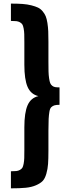

<svg xmlns="http://www.w3.org/2000/svg" viewBox="-20 -843 391 1055"><path d="M40 191.9V98.1Q58.6 98.1 69.6 96.9Q80.6 95.7 89.6 90.6Q98.6 85.4 102.8 78.9Q106.9 72.3 109.9 56.9Q112.8 41.5 113.3 25.4Q113.8 9.3 113.8 -20V-143.1Q113.8 -224.1 131.6 -264.6Q149.4 -305.2 190.9 -314.9Q149.4 -324.7 131.6 -365.5Q113.8 -406.2 113.8 -487.8V-609.9Q113.8 -639.2 113.3 -655.3Q112.8 -671.4 109.9 -686.8Q106.9 -702.1 102.8 -708.7Q98.6 -715.3 89.6 -720.5Q80.6 -725.6 69.6 -726.8Q58.6 -728 40 -728V-823.2Q76.7 -823.2 103.5 -821.3Q130.4 -819.3 152.3 -813.7Q174.3 -808.1 188.7 -801.3Q203.1 -794.4 214.1 -781.2Q225.1 -768.1 231 -754.2Q236.8 -740.2 240.5 -717Q244.1 -693.8 245.1 -671.1Q246.1 -648.4 246.1 -613.8V-505.9Q246.1 -471.2 246.6 -450.9Q247.1 -430.7 249.8 -412.8Q252.4 -395 255.9 -386.5Q259.3 -377.9 266.8 -371.8Q274.4 -365.7 283.4 -364.3Q292.5 -362.8 307.1 -362.8V-267.1Q289.1 -267.1 279.3 -264.2Q269.5 -261.2 262 -254.2Q254.4 -247.1 251.5 -229.2Q248.5 -211.4 247.3 -189Q246.1 -166.5 246.1 -125V-16.1Q246.1 30.3 244.1 57.9Q242.2 85.4 234.6 111.8Q227.1 138.2 214.4 151.4Q201.7 164.6 177.7 175Q153.8 185.5 121.3 188.7Q88.9 191.9 40 191.9Z"/></svg>

Font: Oswald Medium
Style: Regular
Weight: 500
Designer: Vernon Adams
Foundry: Vernon Adams
Version: Version 4.103